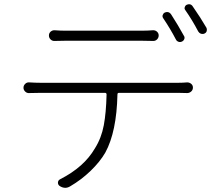

<svg xmlns="http://www.w3.org/2000/svg" viewBox="-20 -858 1040 914"><path d="M855.5 -687.5Q860.4 -680.7 857.4 -672.4Q854.5 -664.1 846.2 -660.2Q837.9 -656.2 829.6 -659.2Q821.3 -662.1 817.4 -669.9Q791 -720.7 756.8 -771.5Q752 -778.3 754.4 -786.1Q756.8 -793.9 763.7 -797.9Q770.5 -800.8 775.4 -800.8Q787.1 -800.8 794.9 -789.1Q827.1 -739.3 855.5 -687.5ZM651.4 -664.1H294.9Q265.6 -664.1 241.2 -663.1Q229.5 -662.1 221.2 -669.9Q212.9 -677.7 212.9 -689Q212.9 -700.2 221.2 -707.5Q229.5 -714.8 241.2 -713.9Q266.6 -711.9 293 -711.9H651.4Q681.6 -711.9 707 -713.9Q718.8 -714.8 727.1 -707.5Q735.4 -700.2 735.4 -689.5Q735.4 -677.7 727.1 -669.9Q718.8 -662.1 707 -663.1Q677.7 -664.1 651.4 -664.1ZM173.8 -463.9H828.1Q850.6 -463.9 871.1 -465.8Q881.8 -465.8 890.1 -459Q898.4 -452.1 898.4 -441.4Q898.4 -429.7 890.1 -422.4Q881.8 -415 871.1 -415Q846.7 -416 828.1 -416H545.9Q539.1 -416 539.1 -408.2Q535.2 -230.5 481.4 -131.8Q456.1 -87.9 411.6 -44.9Q367.2 -2 313.5 29.3Q301.8 36.1 291 36.1Q276.4 36.1 262.7 26.4Q254.9 19.5 255.9 9.8Q256.8 0 266.6 -4.9Q379.9 -62.5 431.6 -151.4Q462.9 -201.2 474.1 -261.7Q485.4 -322.3 487.3 -408.2Q487.3 -416 479.5 -416H173.8Q145.5 -416 119.1 -415Q108.4 -414.1 100.1 -421.9Q91.8 -429.7 91.8 -440.4Q91.8 -451.2 100.1 -459Q108.4 -466.8 119.1 -465.8Q148.4 -463.9 173.8 -463.9ZM862.3 -809.6Q858.4 -814.5 858.4 -819.3Q858.4 -821.3 859.4 -823.2Q861.3 -831.1 868.2 -835Q875 -837.9 879.9 -837.9Q891.6 -837.9 898.4 -826.2Q934.6 -774.4 962.9 -725.6Q964.8 -720.7 964.8 -715.8Q964.8 -712.9 963.9 -710Q961.9 -702.1 953.1 -698.2Q949.2 -696.3 944.3 -696.3Q940.4 -696.3 936.5 -697.3Q928.7 -700.2 923.8 -708Q894.5 -763.7 862.3 -809.6Z"/></svg>

Font: Gen Jyuu Gothic Light
Style: Regular
Weight: 200
Designer: [Source Han Sans]
Ryoko NISHIZUKA  (kana & ideographs); Paul D. Hunt (Latin, Greek & Cyrillic); Wenlong ZHANG  (bopomofo
Version: Version 1.002.20150607